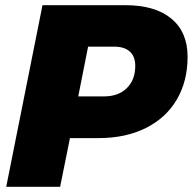

<svg xmlns="http://www.w3.org/2000/svg" viewBox="-20 -721 744 741"><path d="M704 -502Q704 -408 662.5 -337Q621 -266 543 -227Q465 -188 360 -188H250L212 0H4L144 -701H463Q579 -701 641.5 -649Q704 -597 704 -502ZM502 -467Q502 -503 481 -522Q460 -541 420 -541H320L282 -349H382Q437 -349 469.5 -381Q502 -413 502 -467Z"/></svg>

Font: Gontserrat ExtraBold
Style: Italic
Weight: 800
Italic angle: -11.3°
Designer: Julieta Ulanovsky
Foundry: Julieta Ulanovsky
Version: Version 6.001